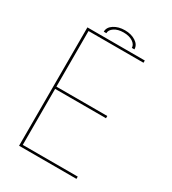

<svg xmlns="http://www.w3.org/2000/svg" viewBox="-198 -931 928 1036"><g transform="rotate(30 266.0 -413.0)"><path d="M95.5 -723.5 102.5 -730.5V-370L95.5 -377H419.5V-363H95.5L102.5 -370V-7L95.5 -14H445V0H87.5V-737.5H445V-723.5ZM175.5 -761.5Q175.5 -789.5 203.5 -807.5Q231.5 -825.5 271.5 -825.5Q311 -825.5 338.8 -807.5Q366.5 -789.5 366.5 -761.5H350.5Q350.5 -782 328.5 -796.8Q306.5 -811.5 271 -811.5Q236 -811.5 213.8 -796.8Q191.5 -782 191.5 -761.5Z"/></g></svg>

Font: Epilogue Thin
Style: Regular
Weight: 250
Designer: Tyler Finck
Foundry: Etcetera Type Co
Version: Version 2.111